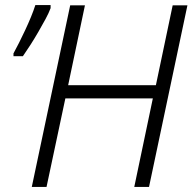

<svg xmlns="http://www.w3.org/2000/svg" viewBox="-20 -735 757 755"><path d="M105 0 256 -714H314L248 -400H593L659 -714H717L566 0H508L581 -348H237L163 0ZM33 -525Q43 -543 55 -567Q67 -591 79 -616.5Q91 -642 101.5 -667.5Q112 -693 119 -715H179V-703Q172 -684 159 -660Q146 -636 131 -610Q116 -584 100 -559Q84 -534 70 -514H33Z"/></svg>

Font: Noto Sans Display Light
Style: Italic
Weight: 300
Italic angle: -12°
Designer: Monotype Design Team
Foundry: Monotype Imaging Inc.
Version: Version 2.003